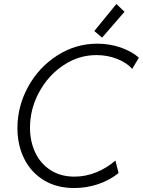

<svg xmlns="http://www.w3.org/2000/svg" viewBox="-20 -950 728 978"><path d="M68.8 -297.4Q68.8 -409.2 123.5 -508.5Q178.2 -607.9 272 -667.7Q365.7 -727.5 475.6 -727.5Q538.1 -727.5 594 -708.3Q649.9 -689 687.5 -656.2L653.3 -599.1Q625.5 -630.9 576.4 -650.1Q527.3 -669.4 471.7 -669.4Q380.4 -669.4 302.5 -617.2Q224.6 -564.9 178.7 -479.5Q132.8 -394 132.8 -299.8Q132.8 -230 159.4 -173.3Q186 -116.7 237.3 -83.5Q288.6 -50.3 359.4 -50.3Q416.5 -50.3 470.5 -72.3Q524.4 -94.2 567.9 -132.3L584 -68.4Q537.1 -30.8 478.5 -11.5Q419.9 7.8 358.4 7.8Q268.6 7.8 203.1 -32.2Q137.7 -72.3 103.3 -141.6Q68.8 -210.9 68.8 -297.4ZM460.4 -792 572.8 -929.7 614.3 -890.1 500 -758.3Z"/></svg>

Font: Reddit Sans Fudge Light Italic
Style: Regular
Weight: 300
Italic angle: -11.25°
Designer: Stephen Hutchings
Version: Version 1.013